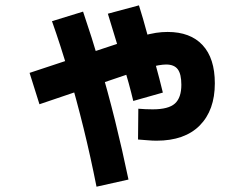

<svg xmlns="http://www.w3.org/2000/svg" viewBox="-20 -671 920 714"><path d="M493.3 -152.2 494.4 -266.7Q506.7 -265.6 521.1 -265Q535.6 -264.4 547.8 -264.4Q606.7 -264.4 630.6 -286.1Q654.4 -307.8 654.4 -355.6Q654.4 -395.6 641.1 -413.3Q627.8 -431.1 597.8 -431.1Q586.7 -431.1 570 -428.3Q553.3 -425.6 526.7 -417.8Q500 -410 457.8 -395.6L126.7 -283.3L90 -400L422.2 -510Q472.2 -526.7 505 -536.1Q537.8 -545.6 560 -548.9Q582.2 -552.2 603.3 -552.2Q687.8 -552.2 733.3 -503.3Q778.9 -454.4 778.9 -361.1Q778.9 -261.1 722.8 -204.4Q666.7 -147.8 562.2 -147.8Q546.7 -147.8 528.9 -149.4Q511.1 -151.1 493.3 -152.2ZM338.9 23.3Q316.7 -88.9 290.6 -195Q264.4 -301.1 235 -401.1Q205.6 -501.1 173.3 -592.2L288.9 -627.8Q321.1 -533.3 351.1 -431.7Q381.1 -330 407.8 -222.8Q434.4 -115.6 457.8 -3.3ZM475.6 -295.6Q461.1 -356.7 436.7 -437.8Q412.2 -518.9 381.1 -620L496.7 -651.1Q512.2 -602.2 527.2 -546.1Q542.2 -490 557.8 -433.9Q573.3 -377.8 585.6 -326.7Z"/></svg>

Font: Paperlogy 7 Bold
Style: Regular
Weight: 700
Designer: redesigned by Lee Juim, glyphs from Gmarket Sans & Montserrat
Foundry: PT&
Version: Version 1.001